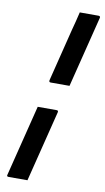

<svg xmlns="http://www.w3.org/2000/svg" viewBox="-100 -807 553 1013"><g transform="rotate(10 176.0 -300.0)"><path d="M242 -760H343Q349 -760 350 -757Q353 -754 351 -749L256 -369H155Q145 -369 147 -380L217 -661Q224 -686 230 -710.5Q236 -735 242 -760ZM110 -231H211Q222 -231 219 -220L124 160H23Q11 160 15 149Z"/></g></svg>

Font: Recursive Sn Lnr St Med
Style: Italic
Weight: 500
Italic angle: -15°
Version: Version 1.079;hotconv 1.0.112;makeotfexe 2.5.65598; ttfautoh